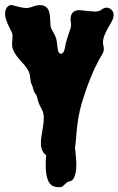

<svg xmlns="http://www.w3.org/2000/svg" viewBox="-40 -746 481 780"><path d="M264.6 -147.5Q269.5 -103.5 270 -85.4Q270.5 -67.4 269 -55.7Q267.6 -43.9 264.6 -34.2Q257.8 -11.7 245.1 -9.8Q236.3 -9.8 228 -1.5Q219.7 6.8 214.8 10.7Q210 14.6 200.7 14.6Q191.4 14.6 180.2 11.7Q168.9 8.8 160.2 -3.9Q140.6 -32.2 147.5 -115.2Q133.8 -125 128.4 -143.6Q123 -162.1 129.4 -198.2Q135.7 -234.4 137.2 -251Q138.7 -267.6 137.2 -278.8Q135.7 -290 131.8 -297.4Q127.9 -304.7 121.1 -318.8Q114.3 -333 111.8 -346.2Q109.4 -359.4 103.5 -365.7Q97.7 -372.1 95.7 -382.3Q93.8 -392.6 88.9 -402.3Q84 -412.1 82.5 -430.7Q81.1 -449.2 73.7 -461.4Q66.4 -473.6 59.1 -481.9Q51.8 -490.2 44.9 -498Q25.4 -519.5 17.6 -534.7Q9.8 -549.8 9.3 -560.5Q8.8 -571.3 9.8 -581.1Q12.7 -606.4 7.8 -615.2L-2.9 -636.7Q-19.5 -669.9 -19.5 -689.5Q-19.5 -709 -9.3 -718.8Q1 -728.5 12.7 -724.6Q24.4 -720.7 44.9 -716.3Q65.4 -711.9 76.7 -714.4Q87.9 -716.8 97.7 -720.7Q122.1 -728.5 136.7 -723.1Q151.4 -717.8 156.7 -705.6Q162.1 -693.4 163.1 -678.7Q164.1 -664.1 164.6 -649.4Q165 -634.8 171.4 -624Q177.7 -613.3 181.6 -605.5Q185.5 -597.7 188 -589.4Q190.4 -581.1 191.4 -572.3Q192.4 -563.5 193.8 -550.8Q195.3 -538.1 199.2 -532.7Q203.1 -527.3 208 -527.3Q219.7 -529.3 223.6 -551.3Q227.5 -573.2 232.4 -588.4Q237.3 -603.5 241.2 -615.2Q250 -638.7 248.5 -647.9Q247.1 -657.2 246.6 -667.5Q246.1 -677.7 250 -686.5Q259.8 -708 291.5 -704.1Q323.2 -700.2 342.8 -699.2Q362.3 -698.2 373 -707Q383.8 -715.8 394.5 -714.8Q405.3 -713.9 413.1 -706.1Q431.6 -687.5 410.6 -652.8Q389.6 -618.2 382.8 -598.1Q376 -578.1 379.4 -564Q382.8 -549.8 381.8 -543Q380.9 -536.1 377 -528.8Q373 -521.5 367.2 -511.7Q325.2 -437.5 292 -326.2Q275.4 -271.5 269.5 -191.4Q267.6 -161.1 264.6 -147.5Z"/></svg>

Font: Creepster Caps
Style: Regular
Weight: 400
Designer: Font Diner, Inc
Foundry: Font Diner, Inc
Version: Version 1.000